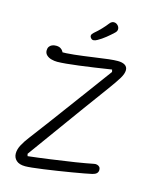

<svg xmlns="http://www.w3.org/2000/svg" viewBox="-138 -1038 896 1136"><g transform="rotate(15 310.0 -470.5)"><path d="M55.5 -50.5Q55.5 -75.5 70.2 -103.2Q85 -131 108 -160.5Q162 -230.5 370 -512.5Q471 -650 481 -663L477.5 -677Q369 -660 282 -648.8Q195 -637.5 151.5 -637Q133.5 -637 115.8 -641.8Q98 -646.5 86 -657.8Q74 -669 74 -686.5Q74 -699.5 80 -708.8Q86 -718 96.8 -722.8Q107.5 -727.5 121.5 -727.5Q138.5 -727.5 149.8 -720.5Q161 -713.5 166.5 -702.2Q172 -691 172 -679L149.5 -699Q187.5 -698.5 238.2 -704Q289 -709.5 358.5 -719.5Q410 -727 443 -730.8Q476 -734.5 497.5 -734.5Q526 -734.5 541.8 -724.2Q557.5 -714 557.5 -694Q557.5 -672.5 539.8 -643Q522 -613.5 480.5 -557Q457.5 -526 426.8 -483.8Q396 -441.5 360 -392.5Q242 -229.5 123.5 -66L127 -52.5Q157 -56 191 -60.2Q225 -64.5 261 -69.5Q428.5 -92 519.5 -110.5Q528.5 -112.5 537.5 -110.2Q546.5 -108 552.5 -101.5Q558.5 -95 558.5 -83.5Q558.5 -70.5 550 -62.2Q541.5 -54 524.5 -50Q492 -42.5 405.8 -28Q319.5 -13.5 238.2 -2.2Q157 9 128.5 9Q92 9 73.8 -7.8Q55.5 -24.5 55.5 -50.5ZM349 -824Q372.5 -837 395.8 -855.8Q419 -874.5 439 -893.5Q451 -905 450 -918.2Q449 -931.5 438.5 -941Q432.5 -947 424 -949.2Q415.5 -951.5 406.8 -948.5Q398 -945.5 390.5 -935.5Q377 -917.5 357 -896.5Q337 -875.5 317 -859Q305.5 -849 304 -840.5Q302.5 -832 309.5 -824Q316 -815.5 326 -816Q336 -816.5 349 -824Z"/></g></svg>

Font: Monaspace Radon Var
Style: Regular
Weight: 400
Designer: Riley Cran and the Lettermatic Team
Version: Version 1.000 (Monaspace Radon Var)